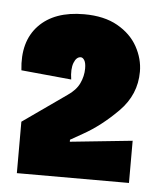

<svg xmlns="http://www.w3.org/2000/svg" viewBox="-39 -712 393 476"><g transform="rotate(5 157.5 -473.5)"><path d="M20 -398 128 -474Q149 -488 157.5 -506Q166 -524 166 -543Q166 -557 162 -563.5Q158 -570 153 -570Q142 -570 136 -554.5Q130 -539 134 -513L9 -525Q1 -596 39.5 -636.5Q78 -677 152 -677Q202 -677 235.5 -658Q269 -639 285.5 -609Q302 -579 302 -547Q302 -490 260.5 -448Q219 -406 174 -381L144 -364V-359L299 -375V-270H20Z"/></g></svg>

Font: Bricolage Grotesque 96pt Condensed ExBd
Style: Regular
Weight: 800
Width: 3
Designer: Mathieu Triay
Foundry: Atelier Triay
Version: Version 1.001;Glyphs 3.2 (3207)